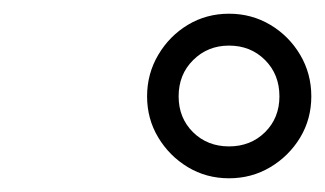

<svg xmlns="http://www.w3.org/2000/svg" viewBox="-20 -820 474 280"><path d="M314 -560Q281 -560 254 -576.2Q227 -592.5 210.8 -619.5Q194.5 -646.5 194.5 -679.5Q194.5 -712.5 210.8 -740Q227 -767.5 254 -783.8Q281 -800 314 -800Q347 -800 374.2 -783.8Q401.5 -767.5 417.8 -740Q434 -712.5 434 -679.5Q434 -646.5 417.8 -619.5Q401.5 -592.5 374.2 -576.2Q347 -560 314 -560ZM314 -606.5Q345.5 -606.5 366.5 -627.2Q387.5 -648 387.5 -679.5Q387.5 -711.5 366.5 -732.5Q345.5 -753.5 314 -753.5Q283 -753.5 261.8 -732.5Q240.5 -711.5 240.5 -679.5Q240.5 -648 261.5 -627.2Q282.5 -606.5 314 -606.5Z"/></svg>

Font: Bodoni Moda 11pt
Style: Bold Italic
Weight: 700
Italic angle: -13°
Designer: Owen Earl
Foundry: indestructible type
Version: Version 2.004